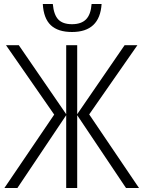

<svg xmlns="http://www.w3.org/2000/svg" viewBox="-20 -940 718 960"><path d="M10 -714H74L311 -369V-714H366V-369L603 -714H667L426 -368L675 0H610L366 -364V0H311V-364L67 0H2L251 -367ZM340 -780Q270 -780 234 -814Q198 -848 194 -920H244Q249 -866 271.5 -842.5Q294 -819 340 -819Q386 -819 410 -843Q434 -867 438 -920H488Q479 -780 340 -780Z"/></svg>

Font: Noto Sans UI NarrowLight
Style: Regular
Weight: 300
Width: 4
Designer: Monotype Design Team
Foundry: Monotype Imaging Inc.
Version: Version 1.001